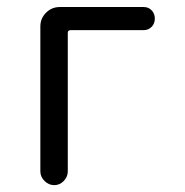

<svg xmlns="http://www.w3.org/2000/svg" viewBox="-20 -540 540 560"><path d="M97.7 -40V-462.9Q97.7 -486.3 114.3 -502.9Q130.9 -519.5 154.3 -519.5H399.4Q413.1 -519.5 422.4 -509.8Q431.6 -500 431.6 -485.8Q431.6 -471.7 422.4 -461.9Q413.1 -452.1 399.4 -452.1H186.5Q177.7 -452.1 177.7 -444.3V-40Q177.7 -24.4 166 -12.2Q154.3 0 138.2 0Q122.1 0 109.9 -12.2Q97.7 -24.4 97.7 -40Z"/></svg>

Font: Rounded Mgen+ 2m regular
Style: Regular
Weight: 400
Designer: [Source Han Sans]
Ryoko NISHIZUKA  (kana & ideographs); Paul D. Hunt (Latin, Greek & Cyrillic); Wenlong ZHANG  (bopomofo
Version: Version 1.059.20150602